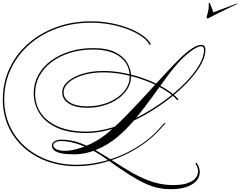

<svg xmlns="http://www.w3.org/2000/svg" viewBox="-63 -1036 1703 1361"><path d="M1101 -163H1111L1073 -121Q1020 -62 951.5 -13.5Q883 35 805 69.5Q727 104 644.5 123Q562 142 479 142Q365 142 270 107Q175 72 104.5 8.5Q34 -55 -4.5 -141.5Q-43 -228 -43 -331Q-43 -449 4 -550Q51 -651 136 -726Q221 -801 335 -843Q449 -885 582 -885Q652 -885 719.5 -872.5Q787 -860 845 -838Q903 -816 945.5 -786.5Q988 -757 1007 -723L998 -718Q980 -751 938.5 -779.5Q897 -808 840 -829.5Q783 -851 717 -863Q651 -875 582 -875Q451 -875 339 -834Q227 -793 143.5 -719Q60 -645 13.5 -546Q-33 -447 -33 -331Q-33 -231 5 -146Q43 -61 112 1Q181 63 274.5 97.5Q368 132 479 132Q560 132 642 114Q724 96 801 62.5Q878 29 945.5 -18Q1013 -65 1065 -123ZM396 33Q441 33 498 16Q555 -1 615.5 -35Q676 -69 729 -119Q773 -156 823 -207.5Q873 -259 927 -316.5Q981 -374 1033 -431.5Q1085 -489 1131.5 -538.5Q1178 -588 1214 -623Q1262 -670 1300.5 -694Q1339 -718 1363 -718Q1393 -718 1393 -682Q1393 -638 1365 -585Q1337 -532 1287 -475.5Q1237 -419 1171 -364Q1105 -309 1028 -260Q951 -211 869 -173.5Q787 -136 705.5 -114.5Q624 -93 549 -93Q423 -93 340 -131Q257 -169 216.5 -233.5Q176 -298 176 -376Q176 -444 207.5 -502.5Q239 -561 296.5 -604Q354 -647 431 -671Q508 -695 598 -695Q695 -695 754 -665.5Q813 -636 839.5 -590Q866 -544 866 -494Q866 -448 841.5 -407.5Q817 -367 774 -336.5Q731 -306 674.5 -289Q618 -272 553 -272Q474 -272 426 -301.5Q378 -331 378 -380Q378 -423 416.5 -457.5Q455 -492 521.5 -512.5Q588 -533 670 -533Q742 -533 820 -517.5Q898 -502 972 -474Q1046 -446 1106 -409.5Q1166 -373 1202 -332L1195 -325Q1159 -365 1100 -401Q1041 -437 968.5 -464.5Q896 -492 819 -507.5Q742 -523 670 -523Q591 -523 527 -504Q463 -485 425.5 -452.5Q388 -420 388 -380Q388 -336 433.5 -309Q479 -282 553 -282Q637 -282 706 -310.5Q775 -339 815.5 -387Q856 -435 856 -494Q856 -583 786.5 -634Q717 -685 598 -685Q510 -685 435 -662Q360 -639 304 -597Q248 -555 217 -498.5Q186 -442 186 -376Q186 -291 230 -230Q274 -169 355.5 -136Q437 -103 549 -103Q635 -103 730 -131.5Q825 -160 918.5 -208.5Q1012 -257 1095.5 -317.5Q1179 -378 1244 -443Q1309 -508 1346 -570Q1383 -632 1383 -682Q1383 -708 1363 -708Q1342 -708 1307 -685Q1272 -662 1223 -615Q1172 -562 1120 -491.5Q1068 -421 1013 -344.5Q958 -268 898 -195.5Q838 -123 771 -66Q704 -10 624 24Q544 58 464 58Q409 58 373.5 51Q338 44 321.5 30Q305 16 305 -4Q305 -22 323 -34Q341 -46 370 -46Q440 -46 504 -22.5Q568 1 630 37.5Q692 74 754 115Q816 156 881 192.5Q946 229 1016.5 252.5Q1087 276 1166 276Q1249 276 1295 249.5Q1341 223 1341 176Q1341 151 1322 123L1331 118Q1353 153 1353 182Q1353 238 1297.5 271.5Q1242 305 1147 305Q1100 305 1056 295.5Q1012 286 962.5 263Q913 240 850 200Q787 160 701 98Q612 33 525 -2Q438 -37 371 -36Q346 -36 330.5 -28Q315 -20 315 -6Q315 11 337 22Q359 33 396 33ZM1619 -1012 1620 -1008Q1605 -1002 1574.5 -987Q1544 -972 1509 -955Q1474 -938 1447 -924Q1420 -910 1411 -905Q1402 -905 1402 -915Q1407 -932 1412 -954Q1417 -976 1417 -996Q1417 -1001 1417 -1005.5Q1417 -1010 1416 -1014Q1416 -1016 1420 -1016Q1422 -1016 1424 -1013Q1432 -996 1438 -981Q1444 -966 1448 -948Z"/></svg>

Font: Ballet 24pt
Style: Regular
Weight: 400
Designer: Maximiliano R. Sproviero
Foundry: Omnibus-Type
Version: Version 1.100